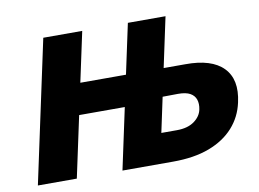

<svg xmlns="http://www.w3.org/2000/svg" viewBox="-72 -766 1177 874"><g transform="rotate(-10 516.0 -329.0)"><path d="M427 0 568 -658H742L631 -138H703Q753 -138 783.5 -160Q814 -182 820 -214Q825 -239 818.5 -258.5Q812 -278 792.5 -289Q773 -300 737 -300L648 -299L673 -427H792Q914 -428 968 -372.5Q1022 -317 999 -214Q985 -149 942 -101Q899 -53 829 -26.5Q759 0 661 0ZM36 0 177 -658H357L216 0ZM147 -283 178 -427H637L606 -283Z"/></g></svg>

Font: Ysabeau Infant Black
Style: Italic
Weight: 900
Italic angle: -12°
Designer: Christian Thalmann (Catharsis Fonts)
Version: Version 2.001;gftools[0.9.30]; featfreeze: ss01,ss02,lnum